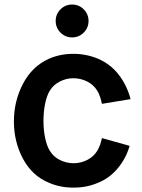

<svg xmlns="http://www.w3.org/2000/svg" viewBox="-20 -817 631 852"><path d="M411.5 -147.9Q395.8 -121.9 367.2 -107.3Q338.5 -92.7 307.3 -92.7Q275 -92.7 246.4 -106.8Q217.7 -120.8 201 -147.9Q187.5 -169.8 180.2 -205.2Q172.9 -240.6 172.9 -280.2Q172.9 -320.8 180.2 -356.8Q187.5 -392.7 201 -414.6Q216.7 -440.6 245.3 -455.2Q274 -469.8 305.2 -469.8Q337.5 -469.8 366.1 -455.7Q394.8 -441.7 411.5 -414.6Q425 -392.7 432.3 -356.2L559.4 -377.1Q543.8 -437.5 507.3 -484.9Q470.8 -532.3 415.6 -556.2Q363.5 -578.1 305.2 -578.1Q246.9 -578.1 196.9 -556.2Q122.9 -522.9 82.3 -445.8Q41.7 -368.8 41.7 -278.1Q41.7 -187.5 82.3 -112Q122.9 -36.5 196.9 -6.2Q245.8 15.6 306.2 15.6Q365.6 15.6 415.6 -6.2Q465.6 -26 502.6 -70.3Q539.6 -114.6 555.2 -169.8L432.3 -204.2Q426 -171.9 411.5 -147.9ZM227.1 -724Q227.1 -754.2 248.4 -775.5Q269.8 -796.9 300 -796.9Q330.2 -796.9 351.6 -775.5Q372.9 -754.2 372.9 -724Q372.9 -693.8 351.6 -672.4Q330.2 -651 300 -651Q269.8 -651 248.4 -672.4Q227.1 -693.8 227.1 -724Z"/></svg>

Font: Vladivostok Bold
Style: Regular
Weight: 700
Width: 4
Designer: Michael Sharanda
Foundry: Michael Sharanda
Version: Version 1.005